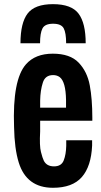

<svg xmlns="http://www.w3.org/2000/svg" viewBox="-20 -891 484 920"><path d="M78.1 -683.6Q78.1 -781.2 112.3 -826.2Q146.5 -871.1 233.9 -871.1Q322.3 -871.1 356.4 -825.7Q390.6 -780.3 390.6 -683.6H296.9Q296.9 -733.4 285.2 -755.4Q273.4 -777.3 234.4 -777.3Q195.3 -777.3 183.6 -754.9Q171.9 -732.4 171.9 -683.6ZM172.4 -375H296.4V-412.6Q294.9 -499.5 266.1 -521.5Q252.9 -531.2 234.4 -531.2Q196.3 -531.2 185.1 -494.6Q173.3 -458 172.4 -409.2ZM233.9 8.8Q107.4 8.8 69.8 -112.3Q49.3 -178.2 47.4 -282.2Q39.1 -508.8 104.5 -583Q149.4 -633.8 232.9 -633.8Q315.9 -633.8 356.9 -590.8Q397.9 -547.9 410.2 -481.9Q422.4 -416 422.4 -327.1V-312.5H172.4V-261.2Q168.5 -191.4 176.3 -162.6Q183.6 -133.8 189.9 -121.1Q203.6 -93.8 238.8 -93.8Q273.9 -93.8 285.2 -122.1Q296.4 -150.4 297.4 -192.4V-218.8H421.4V-193.8Q417 -93.8 372.1 -42.5Q327.1 8.8 233.9 8.8Z"/></svg>

Font: Oswald-Regular
Style: Regular
Weight: 400
Designer: vernon adams
Foundry: vernon adams
Version: Version 2.002; ttfautohint (v0.92.18-e454-dirty) -l 8 -r 50 